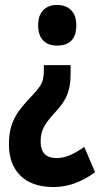

<svg xmlns="http://www.w3.org/2000/svg" viewBox="-20 -574 409 775"><path d="M265 -274Q265 -225 251 -191Q237 -157 203 -121Q171 -87 157.5 -62Q144 -37 144 -3Q144 64 208 64Q235 64 262 52.5Q289 41 320 19L364 121Q282 181 197 181Q109 181 62.5 135Q16 89 16 9Q16 -34 26 -66Q36 -98 56 -125.5Q76 -153 105 -183Q128 -207 139 -223Q150 -239 153.5 -254Q157 -269 157 -288V-311H265ZM288 -472Q288 -390 210 -390Q174 -390 154 -411Q134 -432 134 -472Q134 -512 154.5 -533Q175 -554 210 -554Q246 -554 267 -533Q288 -512 288 -472Z"/></svg>

Font: Noto Sans Thai ExtCond
Style: Bold
Weight: 700
Width: 2
Designer: Monotype Design Team
Foundry: Monotype Imaging Inc.
Version: Version 2.002; ttfautohint (v1.8.4.7-5d5b)